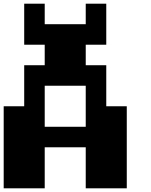

<svg xmlns="http://www.w3.org/2000/svg" viewBox="-20 -1020 818 1040"><path d="M222.2 -333.3H444.4V-555.6H222.2ZM444.4 -777.8V-666.7H555.6V-444.4H666.7V0H444.4V-222.2H222.2V0H0V-444.4H111.1V-666.7H222.2V-777.8H111.1V-1000H222.2V-888.9H444.4V-1000H555.6V-777.8Z"/></svg>

Font: Pixeloid Sans
Style: Bold
Weight: 700
Monospace: yes
Designer: GGBot
Version: 0.3